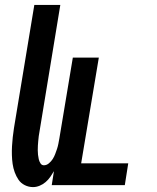

<svg xmlns="http://www.w3.org/2000/svg" viewBox="-20 -755 640 783"><path d="M115 8Q97 8 81 0Q65 -8 55.5 -22Q46 -36 40 -52.5Q34 -69 31.5 -86.5Q29 -104 28.5 -122.5Q28 -141 29 -159Q30 -177 32 -195.5Q34 -214 37 -233L120 -735H226L141 -218Q139 -209 138 -199.5Q137 -190 136 -180.5Q135 -171 134.5 -161.5Q134 -152 134 -142.5Q134 -133 135 -124Q136 -115 138 -106Q140 -97 145 -89Q150 -81 159 -81Q170 -81 179.5 -89Q189 -97 195 -106.5Q201 -116 205 -126.5Q209 -137 212.5 -147.5Q216 -158 218 -168.5Q220 -179 222 -190L277 -520H383L311 -89H503L489 0H191L200 -57Q193 -45 185 -33.5Q177 -22 166 -12.5Q155 -3 141.5 2.5Q128 8 115 8Z"/></svg>

Font: Iosevka Extended Oblique
Style: Bold
Weight: 700
Width: 7
Italic angle: -9°
Monospace: yes
Designer: Belleve Invis
Foundry: Belleve Invis
Version: Version 32.5.0; ttfautohint (v1.8.4)